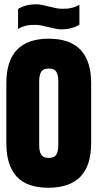

<svg xmlns="http://www.w3.org/2000/svg" viewBox="-20 -882 458 902"><path d="M9.8 -491.2Q9.8 -700.2 209 -700.2Q408.2 -700.2 408.2 -491.2V-209Q408.2 0 207 0Q106.4 0 58.1 -52.7Q9.8 -105.5 9.8 -209ZM64.9 -746.1V-839.8Q99.1 -861.8 151.9 -861.8Q169.9 -861.8 210.2 -851.3Q250.5 -840.8 269 -840.8Q287.1 -840.8 297.1 -841.6Q307.1 -842.3 323.2 -846.7Q339.4 -851.1 353 -859.9V-766.1Q318.8 -744.1 266.1 -744.1Q248 -744.1 207.8 -754.6Q167.5 -765.1 148.9 -765.1Q130.9 -765.1 120.8 -764.4Q110.8 -763.7 94.7 -759.3Q78.6 -754.9 64.9 -746.1ZM164.1 -201.2Q164.1 -170.4 173.6 -155.3Q183.1 -140.1 209 -140.1Q234.9 -140.1 244.4 -155.3Q253.9 -170.4 253.9 -201.2V-499Q253.9 -529.8 244.4 -544.9Q234.9 -560.1 209 -560.1Q183.1 -560.1 173.6 -544.9Q164.1 -529.8 164.1 -499Z"/></svg>

Font: Quaderni
Style: Regular
Weight: 400
Designer: Romain Laurent, Daphné Lejeune, Alexandre D’Hubert
Foundry: ESAD Valence
Version: Version 1.000;FEAKit 1.0